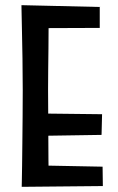

<svg xmlns="http://www.w3.org/2000/svg" viewBox="-20 -720 458 743"><path d="M64 3Q64 3 64.5 -19Q65 -41 65.5 -79.5Q66 -118 66.5 -166Q67 -214 67.5 -267Q68 -320 68 -371Q68 -435 67 -494.5Q66 -554 65 -600Q64 -646 63.5 -673Q63 -700 63 -700L169 -689Q169 -689 168.5 -667.5Q168 -646 168 -611Q168 -576 167.5 -533.5Q167 -491 166.5 -449Q166 -407 166 -372Q166 -337 166.5 -289.5Q167 -242 167 -192.5Q167 -143 167.5 -100Q168 -57 168.5 -30.5Q169 -4 169 -4ZM64 3 118 -80 377 -75 378 0ZM113 -194V-281L375 -278L373 -198ZM105 -611 63 -700 366 -693V-612Z"/></svg>

Font: Truculenta SemiBold
Style: Regular
Weight: 600
Version: Version 1.002